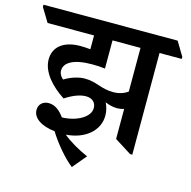

<svg xmlns="http://www.w3.org/2000/svg" viewBox="-163 -734 987 994"><g transform="rotate(15 331.0 -237.0)"><path d="M308 150 370 76C320 54 268 24 235 -4C334 -11 407 -69 407 -152C407 -176 401 -198 391 -219C413 -210 434 -205 453 -205C468 -205 481 -207 492 -211V-50L582 7H594V-538H713V-549L668 -624H-51V-612L-6 -538H243V-464C223 -466 206 -467 189 -467C101 -467 48 -426 48 -358C48 -289 107 -226 175 -182C221 -212 257 -223 285 -223C316 -223 339 -206 339 -174C339 -125 270 -87 192 -85C168 -118 141 -139 108 -139C79 -139 55 -121 55 -89C55 -44 103 -14 174 -6C209 50 260 112 308 150ZM125 -319C125 -361 173 -391 271 -391C296 -391 320 -390 342 -387V-538H492V-304C472 -289 445 -280 414 -280C348 -280 319 -310 256 -310C224 -310 185 -299 147 -276C134 -287 125 -301 125 -319Z"/></g></svg>

Font: Noto Serif Devanagari SemiCondensed SemiBold
Style: Regular
Weight: 600
Width: 4
Designer: Universal Thirst, Indian Type Foundry and the Monotype Design Team
Foundry: Monotype Imaging Inc.
Version: Version 2.004